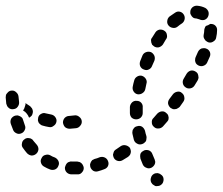

<svg xmlns="http://www.w3.org/2000/svg" viewBox="-24 -590 782 674"><path d="M513 58Q517 61 521 63Q525 64 530 63Q534 63 538 61Q547 56 549 48Q552 39 548 30L547 29Q545 25 541 23Q538 20 534 19Q529 17 525 18Q521 18 517 20Q508 25 506 34Q503 42 507 51L508 52Q510 56 513 58ZM263 16Q270 9 270 0Q270 -4 268 -8Q266 -13 263 -16Q260 -19 256 -21Q252 -22 247 -23Q238 -23 228 -23Q224 -24 220 -22Q215 -21 212 -18Q209 -15 207 -11Q205 -7 204 -3Q203 7 209 14Q215 21 225 22Q236 22 247 22Q257 23 263 16ZM355 -7Q359 -16 355 -25Q352 -33 344 -37Q335 -41 326 -38Q317 -34 308 -32Q304 -30 300 -28Q297 -25 295 -21Q293 -17 292 -12Q292 -8 293 -4Q296 5 304 10Q312 14 321 11Q332 8 342 4Q351 1 355 -7ZM169 5Q178 1 181 -8Q183 -12 183 -16Q183 -21 181 -25Q179 -29 176 -32Q173 -35 169 -37Q160 -40 152 -45Q144 -49 135 -46Q126 -44 122 -35Q117 -27 120 -18Q123 -9 131 -5Q141 1 152 5Q160 8 169 5ZM490 -1Q498 3 507 -1Q511 -3 514 -6Q517 -9 519 -13Q521 -17 521 -22Q520 -26 519 -30Q515 -40 511 -49Q508 -58 499 -62Q490 -65 482 -62Q478 -60 474 -57Q471 -54 469 -50Q468 -46 468 -41Q468 -37 469 -33Q473 -23 477 -13Q481 -4 490 -1ZM432 -46Q434 -49 435 -54Q436 -58 435 -62Q434 -67 432 -71Q426 -78 417 -80Q408 -82 400 -77Q392 -71 384 -66Q380 -64 377 -60Q375 -57 374 -52Q372 -48 373 -44Q374 -39 376 -35Q381 -27 390 -25Q399 -23 407 -28Q416 -33 425 -39Q429 -42 432 -46ZM87 -44Q96 -44 103 -50Q110 -56 111 -66Q111 -75 105 -82Q99 -89 93 -96Q91 -100 87 -102Q83 -105 78 -105Q74 -106 70 -105Q65 -104 62 -101Q54 -96 53 -86Q51 -77 57 -70Q64 -60 71 -52Q78 -45 87 -44ZM457 -86Q465 -81 474 -84Q478 -85 482 -88Q485 -91 488 -94Q490 -98 490 -103Q491 -107 490 -112Q487 -121 485 -131Q482 -140 475 -145Q467 -150 458 -147Q453 -146 450 -144Q446 -141 444 -137Q441 -134 441 -129Q440 -125 441 -120Q443 -110 446 -99Q449 -90 457 -86ZM34 -122Q42 -118 51 -122Q59 -125 63 -134Q67 -142 63 -151Q60 -160 57 -169Q56 -174 53 -177Q50 -180 46 -182Q42 -184 37 -185Q33 -185 29 -184Q20 -181 15 -173Q11 -164 14 -155Q18 -145 22 -134Q25 -126 34 -122ZM203 -176Q197 -169 197 -160Q198 -151 204 -144Q211 -138 221 -138Q232 -139 243 -140Q252 -141 258 -149Q264 -156 263 -165Q262 -174 254 -180Q247 -186 238 -185Q229 -184 219 -183Q210 -183 203 -176ZM567 -169Q568 -173 568 -178Q567 -182 566 -186Q564 -190 560 -193Q553 -200 544 -199Q535 -198 528 -191Q522 -184 515 -176Q508 -170 509 -160Q509 -151 516 -145Q523 -138 532 -139Q541 -139 548 -146Q555 -154 562 -162Q565 -165 567 -169ZM120 -190Q112 -186 110 -177Q109 -172 109 -168Q110 -163 112 -159Q114 -156 118 -153Q121 -150 126 -149Q136 -146 148 -144Q157 -142 164 -148Q172 -153 174 -162Q176 -171 170 -179Q165 -186 156 -188Q146 -190 137 -192Q128 -195 120 -190ZM438 -177Q445 -171 454 -171Q463 -171 470 -177Q477 -184 477 -193Q477 -203 477 -213Q478 -222 472 -229Q466 -236 456 -236Q447 -237 440 -231Q433 -224 432 -215Q432 -204 432 -193Q432 -184 438 -177ZM66 -229Q66 -228 67 -228Q67 -228 67 -227Q74 -222 82 -217Q85 -214 88 -210Q90 -207 91 -202Q92 -198 91 -194Q90 -189 88 -185Q86 -183 84 -181Q81 -178 78 -177Q75 -185 70 -191Q65 -198 57 -202Q62 -209 64 -218Q66 -223 66 -229ZM1 -218Q3 -214 7 -211Q10 -208 15 -207Q19 -206 24 -207Q33 -208 38 -215Q44 -223 43 -232Q42 -242 41 -251Q40 -260 33 -266Q26 -273 17 -272Q13 -272 9 -270Q5 -268 2 -264Q-1 -261 -3 -257Q-4 -252 -4 -248Q-3 -237 -2 -226Q-1 -222 1 -218ZM623 -249Q622 -258 614 -264Q611 -267 607 -268Q602 -269 598 -268Q593 -267 590 -265Q586 -263 583 -259Q577 -251 571 -243Q565 -235 566 -226Q568 -217 575 -211Q579 -209 583 -207Q587 -206 592 -207Q596 -207 600 -210Q604 -212 607 -215Q613 -224 619 -232Q625 -240 623 -249ZM445 -269Q450 -261 459 -259Q469 -258 476 -263Q484 -268 486 -277Q488 -287 490 -296Q493 -305 488 -313Q483 -321 474 -324Q465 -326 457 -321Q449 -316 447 -307Q444 -297 442 -286Q440 -277 445 -269ZM673 -317Q673 -321 672 -325Q671 -330 669 -333Q666 -337 662 -339Q654 -344 645 -342Q636 -339 631 -331Q626 -323 621 -314Q616 -306 618 -297Q620 -288 628 -283Q635 -278 645 -280Q654 -282 659 -290Q664 -299 670 -308Q672 -312 673 -317ZM468 -358Q472 -349 481 -346Q490 -342 498 -346Q507 -350 510 -359Q514 -368 518 -377Q521 -386 518 -394Q514 -403 506 -407Q497 -410 489 -407Q480 -404 476 -395Q472 -385 468 -375Q465 -366 468 -358ZM713 -407Q709 -416 701 -419Q697 -421 692 -421Q688 -421 684 -420Q679 -418 676 -415Q673 -412 671 -408Q667 -399 663 -390Q661 -386 661 -381Q660 -377 662 -372Q663 -368 666 -365Q669 -362 673 -360Q682 -356 690 -359Q699 -362 703 -370Q708 -380 712 -390Q716 -398 713 -407ZM506 -450Q506 -446 507 -441Q508 -437 510 -433Q513 -430 517 -427Q525 -422 534 -424Q543 -427 548 -434Q553 -443 558 -451Q564 -458 562 -467Q561 -477 553 -482Q546 -487 536 -486Q527 -484 522 -477Q516 -468 510 -458Q507 -455 506 -450ZM732 -500Q726 -506 716 -506Q716 -506 715 -506Q715 -506 714 -506Q707 -501 699 -499Q699 -499 699 -499Q696 -496 695 -492Q693 -488 693 -484Q693 -477 691 -468Q690 -463 691 -459Q692 -455 695 -451Q697 -447 701 -445Q705 -442 709 -441Q718 -439 726 -445Q734 -450 735 -459Q738 -472 738 -483Q739 -493 732 -500ZM563 -516Q562 -507 568 -500Q574 -493 584 -492Q593 -491 600 -497Q607 -503 615 -508Q622 -513 624 -522Q626 -531 621 -539Q616 -547 607 -549Q598 -551 590 -545Q581 -539 571 -532Q564 -526 563 -516ZM651 -564Q658 -570 667 -570Q683 -569 697 -562Q705 -557 708 -548Q710 -539 706 -531Q702 -523 693 -520Q684 -518 676 -522Q671 -524 666 -525Q659 -525 654 -528Q649 -532 646 -538Q645 -540 644 -543Q644 -544 644 -546Q644 -547 644 -548Q644 -557 651 -564Z"/></svg>

Font: FRB American Cursive Dashed Extrabold
Style: Bold Italic
Weight: 800
Italic angle: -25°
Version: Version 2.0;Modular Font Editor K font №1